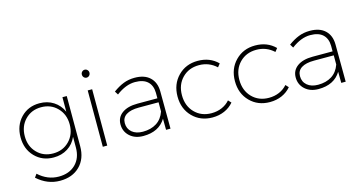

<svg xmlns="http://www.w3.org/2000/svg" viewBox="-89 -1113 3247 1715"><g transform="rotate(-15 1534.5 -256.0)"><path d="M502 -521H542V-57.1Q542 58.1 473.4 126.5Q404.8 194.8 290 194.8Q172.9 194.8 79.1 109.9L101.1 79.1Q184.6 155.8 289.1 155.8Q386.2 155.8 444.1 98.4Q502 41 502 -56.2V-154.8Q474.6 -91.8 418.7 -56.4Q362.8 -21 289.1 -21Q184.1 -21 116 -91.6Q47.9 -162.1 47.9 -271Q47.9 -380.4 115.7 -451.2Q183.6 -522 288.1 -522Q362.3 -522 418 -486.1Q473.6 -450.2 502 -387.2ZM502 -270Q502 -362.8 443.1 -423.3Q384.3 -483.9 293.9 -483.9Q204.1 -483.9 145.5 -423.6Q86.9 -363.3 86.9 -270Q86.9 -177.2 145.3 -117.2Q203.6 -57.1 293.9 -57.1Q384.3 -57.1 443.1 -117.4Q502 -177.7 502 -270Z M792 -670.9Q792 -655.3 781.7 -644.5Q771.5 -633.8 756.8 -633.8Q742.2 -633.8 731.9 -644.5Q721.7 -655.3 721.7 -670.9Q721.7 -686 732.2 -696.5Q742.7 -707 756.8 -707Q771 -707 781.5 -696.5Q792 -686 792 -670.9ZM735.8 -521H776.9V0H735.8Z M1361.8 0H1320.8L1319.8 -103Q1256.3 1 1111.8 1Q1035.2 1 987.5 -42.2Q939.9 -85.4 939.9 -151.9Q939.9 -216.8 991.7 -254.4Q1043.5 -292 1133.8 -292H1318.8V-342.8Q1317.9 -410.2 1278.6 -447Q1239.3 -483.9 1162.6 -483.9Q1077.1 -483.9 987.8 -416L967.8 -448.2Q1018.1 -484.9 1065.4 -503.4Q1112.8 -522 1168.9 -522Q1259.8 -522 1309.3 -475.1Q1358.9 -428.2 1359.9 -346.2ZM1117.7 -37.1Q1192.4 -37.1 1244.4 -70.1Q1296.4 -103 1319.8 -169.9V-254.9H1137.7Q1061 -254.9 1020.5 -228.8Q980 -202.6 980 -152.8Q980 -100.6 1017.3 -68.8Q1054.7 -37.1 1117.7 -37.1Z M1913.6 -418.9Q1845.7 -481.9 1752.9 -481.9Q1658.7 -481.9 1598.1 -420.2Q1537.6 -358.4 1537.6 -261.2Q1537.6 -162.6 1598.1 -100.3Q1658.7 -38.1 1752.9 -38.1Q1805.2 -38.1 1848.9 -56.9Q1892.6 -75.7 1922.9 -110.8L1947.8 -84Q1913.1 -43 1862.8 -21Q1812.5 1 1752 1Q1641.1 1 1568.8 -72.3Q1496.6 -145.5 1496.6 -259.8Q1496.6 -374 1569.1 -448Q1641.6 -522 1752 -522Q1864.7 -522 1937.5 -449.2Z M2444.3 -418.9Q2376.5 -481.9 2283.7 -481.9Q2189.5 -481.9 2128.9 -420.2Q2068.4 -358.4 2068.4 -261.2Q2068.4 -162.6 2128.9 -100.3Q2189.5 -38.1 2283.7 -38.1Q2335.9 -38.1 2379.6 -56.9Q2423.3 -75.7 2453.6 -110.8L2478.5 -84Q2443.8 -43 2393.6 -21Q2343.3 1 2282.7 1Q2171.9 1 2099.6 -72.3Q2027.3 -145.5 2027.3 -259.8Q2027.3 -374 2099.9 -448Q2172.4 -522 2282.7 -522Q2395.5 -522 2468.3 -449.2Z M2981.9 0H2940.9L2939.9 -103Q2876.5 1 2731.9 1Q2655.3 1 2607.7 -42.2Q2560.1 -85.4 2560.1 -151.9Q2560.1 -216.8 2611.8 -254.4Q2663.6 -292 2753.9 -292H2939V-342.8Q2938 -410.2 2898.7 -447Q2859.4 -483.9 2782.7 -483.9Q2697.3 -483.9 2607.9 -416L2587.9 -448.2Q2638.2 -484.9 2685.5 -503.4Q2732.9 -522 2789.1 -522Q2879.9 -522 2929.4 -475.1Q2979 -428.2 2980 -346.2ZM2737.8 -37.1Q2812.5 -37.1 2864.5 -70.1Q2916.5 -103 2939.9 -169.9V-254.9H2757.8Q2681.2 -254.9 2640.6 -228.8Q2600.1 -202.6 2600.1 -152.8Q2600.1 -100.6 2637.5 -68.8Q2674.8 -37.1 2737.8 -37.1Z"/></g></svg>

Font: Montserrat-Arabic ExtraLight
Style: Regular
Weight: 275
Designer: Mohamed Gaber
Foundry: Kief Type Foundry
Version: Version 5.008;PS 005.008;hotconv 1.0.88;makeotf.lib2.5.64775